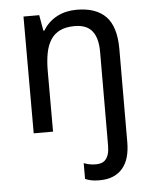

<svg xmlns="http://www.w3.org/2000/svg" viewBox="-55 -592 699 878"><g transform="rotate(-5 294.5 -153.0)"><path d="M366.2 240.2Q342.8 240.2 327.4 236.8Q312 233.4 300.8 228V155.8Q313.5 160.6 326.7 163.3Q339.8 166 356.9 166Q370.1 166 381.3 162.4Q392.6 158.7 401.1 149.2Q409.7 139.6 414.3 123.8Q418.9 107.9 418.9 83L419.9 -345.2Q419.9 -408.7 394.3 -440.4Q368.7 -472.2 314 -472.2Q274.4 -472.2 247.6 -459.5Q220.7 -446.8 204.3 -421.9Q188 -397 180.9 -360.8Q173.8 -324.7 173.8 -277.8V0H85V-536.1H157.2L169.9 -463.9H174.8Q187 -484.9 203.9 -500.2Q220.7 -515.6 240.7 -525.9Q260.7 -536.1 283.2 -541Q305.7 -545.9 329.1 -545.9Q418.5 -545.9 463.6 -499.3Q508.8 -452.6 508.8 -350.1L507.8 77.1Q507.8 114.7 499.5 144.8Q491.2 174.8 473.6 196Q456.1 217.3 429.4 228.8Q402.8 240.2 366.2 240.2Z"/></g></svg>

Font: Droid Sans
Style: Regular
Weight: 400
Foundry: Ascender Corporation
Version: Version 1.00 build 114